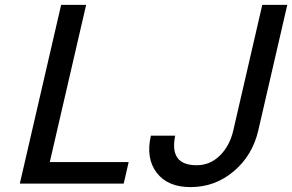

<svg xmlns="http://www.w3.org/2000/svg" viewBox="-20 -742 1181 776"><path d="M480 0H60.1L227.1 -722.2H328.1L181.2 -86.9H500ZM774.9 -74.2Q829.1 -74.2 868.9 -113.5Q908.7 -152.8 922.9 -214.8L1040 -722.2H1141.1L1023.9 -214.8Q1000.5 -113.8 924.8 -49.8Q849.1 14.2 750 14.2Q657.7 14.2 613.3 -43.9Q568.8 -102.1 589.8 -193.8H688Q675.8 -133.8 697.3 -104Q718.8 -74.2 774.9 -74.2Z"/></svg>

Font: Perun
Style: Italic
Weight: 400
Italic angle: -12°
Foundry: Stefan Peev, Context Ltd
Version: Version 001.000